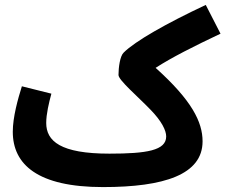

<svg xmlns="http://www.w3.org/2000/svg" viewBox="-20 -740 917 781"><path d="M399 21C648 21 804 -30 804 -165C804 -244 760 -332 613 -464C678 -506 767 -551 877 -603L817 -720C655 -644 529 -572 483 -526C468 -512 462 -465 462 -435C462 -414 539 -349 592 -294C638 -247 656 -209 656 -185C656 -128 577 -115 425 -115C226 -115 168 -166 168 -240C168 -276 179 -322 189 -359L69 -389C53 -338 32 -264 32 -204C32 -71 133 21 399 21Z"/></svg>

Font: Noto Sans Arabic UI SmCn
Style: Bold
Weight: 700
Width: 4
Designer: Monotype Design Team, Nadine Chahine and Nizar Qandah
Foundry: Monotype Imaging Inc.
Version: Version 2.010